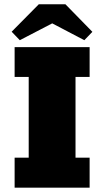

<svg xmlns="http://www.w3.org/2000/svg" viewBox="-20 -865 480 885"><path d="M47.4 -138.2H112.3V-510.3H47.4V-647.9H393.1V-510.3H328.1V-138.2H393.1V0H47.4ZM158.7 -845.2H281.7L405.8 -718.3L368.7 -679.7L220.7 -757.3L71.3 -679.7L33.7 -718.8Z"/></svg>

Font: Black Ops One
Style: Regular
Weight: 400
Designer: James Grieshaber
Foundry: James Grieshaber
Version: Version 1.002